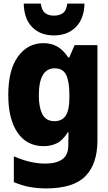

<svg xmlns="http://www.w3.org/2000/svg" viewBox="-20 -803 603 1068"><path d="M236 245Q191 245 147.5 237.5Q104 230 57 210V67Q110 89 152 98Q194 107 231 107Q293 107 326.5 83Q360 59 360 5V-4Q360 -22 360.5 -36Q361 -50 361 -67H357Q329 -22 296 -6Q263 10 223 10Q129 10 77.5 -65.5Q26 -141 26 -275Q26 -414 80 -488.5Q134 -563 222 -563Q265 -563 298.5 -544Q332 -525 360 -483H365L395 -552H522V-22Q522 109 455 177Q388 245 236 245ZM283 -129Q326 -129 346 -160.5Q366 -192 366 -258V-274Q366 -350 348 -386.5Q330 -423 284 -423Q196 -423 196 -272Q196 -205 216 -167Q236 -129 283 -129ZM280 -606Q205 -606 159.5 -651.5Q114 -697 112 -783H207Q212 -745 231 -730.5Q250 -716 280 -716Q311 -716 330.5 -730.5Q350 -745 354 -783H450Q448 -699 402 -652.5Q356 -606 280 -606Z"/></svg>

Font: Noto Sans Mono SemiCondensed Black
Style: Regular
Weight: 900
Width: 4
Designer: Monotype Design Team
Foundry: Monotype Imaging Inc.
Version: Version 2.014; ttfautohint (v1.8.4.7-5d5b)